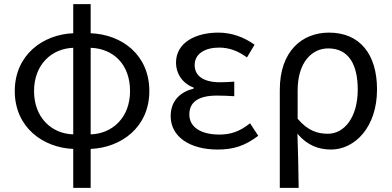

<svg xmlns="http://www.w3.org/2000/svg" viewBox="-20 -716 1910 936"><path d="M337 -61C231 -64 146 -143 146 -272C146 -401 231 -479 337 -483ZM337 200H422V10C570 4 708 -95 708 -272C708 -449 574 -548 422 -554V-696H337V-554C190 -548 52 -449 52 -272C52 -95 190 4 337 10ZM422 -483C533 -479 614 -402 614 -272C614 -142 527 -64 422 -61Z M1041 13C1117 13 1173 -4 1239 -54L1199 -115C1148 -74 1103 -60 1050 -60C958 -60 903 -97 903 -158C903 -218 947 -250 1037 -250C1064 -250 1090 -249 1122 -247V-318C1095 -316 1075 -315 1053 -315C966 -315 929 -350 929 -399C929 -455 981 -484 1048 -484C1098 -484 1142 -467 1184 -436L1221 -498C1171 -534 1111 -557 1045 -557C934 -557 838 -509 838 -410C838 -359 868 -310 924 -289V-284C862 -269 812 -227 812 -150C812 -49 906 13 1041 13Z M1344 200H1436C1435 103 1433 34 1430 -64C1479 -6 1535 13 1594 13C1708 13 1818 -94 1818 -280C1818 -451 1735 -557 1584 -557C1452 -557 1344 -466 1344 -278ZM1579 -64C1531 -64 1483 -76 1431 -137V-275C1431 -413 1501 -480 1580 -480C1681 -480 1724 -400 1724 -279C1724 -145 1659 -64 1579 -64Z"/></svg>

Font: Source Han Sans KR
Style: Regular
Weight: 400
Designer: Ryoko NISHIZUKA 西塚涼子 (kana, bopomofo & ideographs); Paul D. Hunt (Latin, Greek & Cyrillic); Sandoll Communications 산돌커뮤니
Foundry: Adobe
Version: Version 2.004;hotconv 1.0.118;makeotfexe 2.5.65603